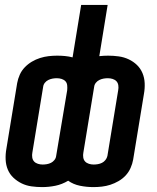

<svg xmlns="http://www.w3.org/2000/svg" viewBox="-20 -755 640 783"><path d="M152 8Q130 8 108.5 5Q87 2 68.5 -7Q50 -16 35 -30Q20 -44 12 -63Q4 -82 3 -104Q2 -126 6 -148L50 -416Q53 -433 60.5 -450Q68 -467 81 -480.5Q94 -494 110 -503.5Q126 -513 143.5 -518.5Q161 -524 178.5 -526Q196 -528 213 -528Q229 -528 245 -526.5Q261 -525 276 -521L311 -735H419L385 -526Q394 -527 403 -527.5Q412 -528 421 -528Q443 -528 464.5 -525Q486 -522 505 -513Q524 -504 538.5 -490Q553 -476 561 -457Q569 -438 570 -416Q571 -394 567 -372L523 -104Q520 -87 512.5 -70Q505 -53 492.5 -39.5Q480 -26 463.5 -16.5Q447 -7 430 -1.5Q413 4 395.5 6Q378 8 361 8Q333 8 306 2.5Q279 -3 258 -18Q233 -3 206 2.5Q179 8 152 8ZM154 -84Q162 -84 171 -85.5Q180 -87 188 -91Q196 -95 202 -102.5Q208 -110 209 -119L254 -387Q255 -397 254 -407Q253 -417 247 -423.5Q241 -430 231.5 -433Q222 -436 212 -436Q203 -436 194.5 -434.5Q186 -433 177.5 -429Q169 -425 163 -417.5Q157 -410 156 -401L112 -133Q110 -123 111.5 -113Q113 -103 119 -96.5Q125 -90 134.5 -87Q144 -84 154 -84ZM362 -84Q370 -84 379 -85.5Q388 -87 396 -91Q404 -95 410 -102.5Q416 -110 418 -119L462 -387Q464 -397 462.5 -407Q461 -417 455 -423.5Q449 -430 439.5 -433Q430 -436 420 -436Q411 -436 402.5 -434.5Q394 -433 385.5 -429Q377 -425 371 -417.5Q365 -410 364 -401L320 -133Q318 -123 319.5 -113Q321 -103 327 -96.5Q333 -90 342.5 -87Q352 -84 362 -84Z"/></svg>

Font: Iosevka SS04 SmBd Ex Obl
Style: Regular
Weight: 600
Width: 7
Italic angle: -9°
Monospace: yes
Designer: Belleve Invis
Foundry: Belleve Invis
Version: Version 19.0.0; ttfautohint (v1.8.4)